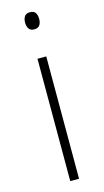

<svg xmlns="http://www.w3.org/2000/svg" viewBox="-115 -764 435 802"><g transform="rotate(-15 102.5 -362.5)"><path d="M103 -725Q121 -725 127.5 -714.5Q134 -704 134 -688Q134 -672 127 -661.5Q120 -651 103 -651Q87 -651 80 -661.5Q73 -672 73 -688Q73 -704 80 -714.5Q87 -725 103 -725ZM122 -529V0H84V-529Z"/></g></svg>

Font: Noto Sans Arabic UI SmCn XLt
Style: Regular
Weight: 200
Width: 4
Designer: Monotype Design Team, Nadine Chahine and Nizar Qandah
Foundry: Monotype Imaging Inc.
Version: Version 2.010; ttfautohint (v1.8.4.7-5d5b)